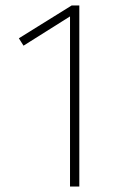

<svg xmlns="http://www.w3.org/2000/svg" viewBox="-20 -682 438 702"><path d="M270 0H236V-622L66 -515L49 -542L242 -662H270Z"/></svg>

Font: FiraSans
Style: Regular
Weight: 200
Designer: Carrois Corporate & Edenspiekermann AG
Foundry: Carrois Corporate GbR & Edenspiekermann AG
Version: Version 3.106;PS 003.106;hotconv 1.0.70;makeotf.lib2.5.58329